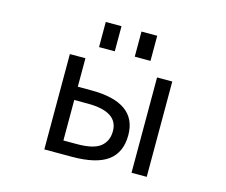

<svg xmlns="http://www.w3.org/2000/svg" viewBox="-103 -880 1207 1024"><g transform="rotate(15 500.0 -368.5)"><path d="M305.7 -367.2H379.9Q632.8 -367.2 632.8 -186.5Q632.8 -91.8 569.8 -44.9Q506.8 2 371.1 2H219.7V-524.4H305.7ZM547.9 -186.5Q547.9 -293.9 379.9 -293.9H305.7V-70.3H379.9Q472.7 -70.3 510.3 -101.1Q547.9 -131.8 547.9 -186.5ZM701.2 2V-524.4H785.2V2ZM360.4 -600.6V-739.3H447.3V-600.6ZM557.6 -600.6V-739.3H644.5V-600.6Z"/></g></svg>

Font: GenEi Gothic M Regular
Style: Regular
Weight: 400
Designer: o_tamon (Modified); [Source Han Sans]
Ryoko NISHIZUKA  (kana & ideographs); Paul D. Hunt (Latin, Greek & Cyrillic); Wenl
Version: Version 1.1a;Original Version 1.004